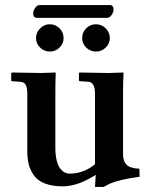

<svg xmlns="http://www.w3.org/2000/svg" viewBox="-20 -720 590 752"><path d="M398.9 -649.9H125Q109.9 -649.9 109.9 -668Q109.9 -677.7 117.7 -689Q125.5 -700.2 134.8 -700.2H411.1Q418 -700.2 421.4 -695.1Q424.8 -689.9 424.8 -683.1Q424.8 -672.4 417 -661.1Q409.2 -649.9 398.9 -649.9ZM301.8 -570.8Q301.8 -593.3 317.6 -609.1Q333.5 -625 356 -625Q377.9 -625 394 -608.9Q410.2 -592.8 410.2 -570.8Q410.2 -549.3 394 -533.7Q377.9 -518.1 356 -518.1Q333.5 -518.1 317.6 -533.7Q301.8 -549.3 301.8 -570.8ZM121.1 -570.8Q121.1 -592.8 137.2 -608.9Q153.3 -625 174.8 -625Q197.3 -625 213.1 -609.1Q229 -593.3 229 -570.8Q229 -549.3 213.1 -533.7Q197.3 -518.1 174.8 -518.1Q153.3 -518.1 137.2 -533.7Q121.1 -549.3 121.1 -570.8ZM461.9 -115.2Q461.9 -89.8 475.1 -75.4Q488.3 -61 525.9 -59.1L526.9 -27.8Q483.9 -22 455.3 -14.9Q426.8 -7.8 414.6 -2.4Q402.3 2.9 386.2 12.2H352.1L355 -35.2Q284.2 9.8 226.1 9.8Q184.1 9.8 155.5 -1.5Q127 -12.7 112.5 -33.4Q98.1 -54.2 92.5 -76.7Q86.9 -99.1 86.9 -127.9V-352.1Q86.9 -376 80.8 -387.5Q74.7 -398.9 58.1 -399.9L26.9 -401.9L23.9 -403.8V-434.1L28.8 -436Q107.9 -434.1 140.1 -434.1L198.2 -436Q196.8 -391.1 196.8 -354V-142.1Q196.8 -112.3 202.1 -91.1Q207.5 -69.8 216.3 -59.3Q225.1 -48.8 233.6 -44.4Q242.2 -40 251 -40Q309.1 -40 352.1 -77.1V-352.1Q352.1 -399.9 324.2 -399.9L293 -401.9L289.1 -403.8V-434.1L293 -436Q377 -434.1 403.8 -434.1L463.9 -436Q461.9 -394.5 461.9 -354Z"/></svg>

Font: Linux Libertine G
Style: Semibold
Weight: 600
Designer: Philipp H. Poll
Foundry: Philipp H. Poll
Version: Version 5.1.1